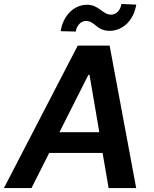

<svg xmlns="http://www.w3.org/2000/svg" viewBox="-41 -960 785 980"><path d="M119.7 0 210.2 -179.3H482.6L513.5 0H654.1L518.5 -727.3H355.8L-21 0ZM262.4 -285.2 410.2 -578.1H415.8L465.9 -285.2ZM268.5 -800.8 345.5 -799C351.2 -831.3 372.5 -853 397.7 -853C445 -853 450.3 -802.6 519.2 -802.6C582.4 -802.9 640.3 -851.6 654.5 -936.4L578.8 -939.6C573.9 -908 552.9 -885.3 525.9 -885.3C481.5 -885.3 465.2 -935.7 403.1 -935.7C339.8 -935.7 282.3 -885.3 268.5 -800.8Z"/></svg>

Font: Margiela Sans Semi Bold
Style: Italic
Weight: 600
Italic angle: -9.39999°
Designer: Stefan Endress, Andreas Faust
Version: Version 1.100;FEAKit 1.0